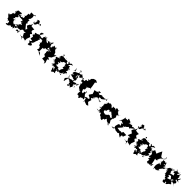

<svg xmlns="http://www.w3.org/2000/svg" viewBox="777 -3591 6454 6454"><g transform="rotate(45 4003.5 -364.0)"><path d="M245 -256C241 -307 244 -271 208 -324C279 -386 266 -346 283 -420C307 -392 281 -376 231 -456C352 -427 386 -388 340 -438C433 -404 442 -456 473 -390C486 -380 425 -387 446 -337C510 -392 529 -352 464 -337C513 -301 535 -323 553 -283C509 -277 511 -286 475 -242L469 -219L372 -140C491 -167 484 -156 483 -190C446 -214 506 -234 477 -154C494 -219 480 -130 455 -135C443 -93 403 -118 349 -143C352 -83 321 -156 349 -111C285 -150 264 -152 253 -222C251 -186 236 -266 281 -258C293 -185 219 -289 240 -235C195 -223 200 -277 180 -239L226 -296ZM657 -850 607 -806 583 -813 482 -814 484 -771 505 -721 448 -723 437 -595 384 -583 424 -571 436 -494 459 -473C444 -505 428 -518 430 -512C429 -477 388 -477 353 -506C387 -501 336 -442 329 -435C383 -451 306 -486 371 -415C339 -456 321 -464 317 -515C292 -497 310 -468 231 -486C310 -520 235 -500 301 -553C299 -531 239 -597 254 -566C143 -539 144 -598 101 -503C99 -550 70 -484 131 -486C70 -485 77 -437 77 -459C122 -432 62 -432 82 -469C82 -479 54 -406 122 -445C122 -376 74 -296 92 -402C34 -352 71 -364 38 -274C55 -305 22 -284 3 -238C9 -265 -39 -289 -34 -217C18 -241 -19 -302 -20 -226C-2 -209 -4 -190 48 -155C51 -78 87 -90 83 -101C144 -29 143 -20 142 -22C111 -73 137 -98 124 -82C215 -87 154 17 179 33C118 -9 153 67 133 74C141 49 180 74 215 53C218 52 252 62 272 -14C219 -25 245 37 273 -12C264 30 266 -10 300 23C287 -61 304 -21 341 17C391 -74 380 4 422 11C410 -34 455 -7 412 -87C472 -16 446 -107 458 -37C466 -77 516 -139 537 -129C527 -126 584 -103 621 -143C641 -83 613 -137 636 -49C581 -96 534 -90 532 -16L618 -37L609 -29L635 7L654 -85L612 -87L673 -189L720 -214L762 -247L722 -295L620 -420L653 -471L616 -491L624 -585L564 -583L616 -648L633 -762L598 -767L682 -850L663 -827L691 -813Z M779 -675C775 -652 740 -650 792 -614C786 -616 814 -625 800 -591C830 -549 844 -543 762 -637C857 -603 826 -585 823 -595C887 -613 888 -675 894 -709C902 -640 875 -655 882 -655C913 -721 982 -752 999 -674C934 -767 1002 -768 1003 -746C1011 -752 1008 -711 1042 -708C1057 -710 966 -727 938 -690C929 -782 937 -763 897 -721C951 -801 905 -743 891 -812C891 -813 784 -799 802 -771C864 -790 803 -801 823 -713C792 -728 795 -756 849 -736C795 -661 817 -641 845 -674L794 -636ZM774 0 843 -29 874 -25 1006 7 1001 40 994 -75 1025 -160 1039 -201 976 -249 970 -277 1015 -318 939 -366 928 -403 957 -480 910 -479 807 -492 800 -587 766 -507 728 -478 689 -394 782 -322 769 -313 717 -188 781 -191 834 -199 791 -148 848 -44 857 -61 883 92 858 22 730 -31Z M1261 0 1259 -69 1188 -88 1233 -123C1281 -184 1245 -199 1307 -302C1310 -293 1274 -305 1303 -306C1303 -379 1344 -371 1336 -374C1270 -402 1266 -410 1298 -412C1342 -387 1289 -406 1370 -415C1396 -375 1404 -433 1416 -428C1395 -421 1409 -393 1429 -358C1448 -330 1412 -295 1379 -290C1392 -293 1439 -294 1439 -258C1403 -266 1479 -216 1454 -201L1482 -216L1524 -142L1495 -69L1647 -62L1701 28L1562 -75L1599 -58L1592 -151L1594 -242C1621 -266 1582 -229 1634 -243C1669 -259 1660 -280 1645 -287C1682 -303 1674 -305 1704 -294C1752 -302 1733 -322 1726 -320C1731 -300 1732 -324 1817 -378C1799 -292 1792 -361 1883 -352C1841 -320 1773 -316 1741 -298C1716 -343 1723 -370 1732 -381C1723 -370 1765 -419 1754 -422C1741 -347 1838 -354 1832 -296C1785 -327 1815 -333 1834 -311C1756 -250 1763 -282 1777 -279C1784 -248 1757 -240 1782 -199C1821 -256 1764 -182 1785 -139L1788 -126L1852 -88L1832 24L1954 34L1983 72L1989 111L2013 50L1971 -71L2011 -103L2046 -100L1941 -155L2056 -242L2036 -239L2086 -335L2100 -364C2104 -381 2100 -343 2093 -391C2055 -325 2019 -349 2030 -357C2010 -404 1979 -471 2001 -454C1928 -405 1942 -410 2009 -365C2002 -366 2011 -381 1995 -382C1992 -392 1977 -432 1985 -440C1919 -497 1929 -517 1930 -562C1873 -574 1918 -557 1932 -586C1917 -596 1862 -513 1953 -580C1914 -567 1965 -576 1944 -570C1947 -541 1924 -523 1818 -576C1838 -497 1797 -558 1803 -485C1789 -555 1770 -493 1770 -509C1825 -496 1814 -496 1804 -516C1794 -538 1823 -438 1745 -442C1783 -471 1690 -470 1734 -465C1725 -520 1733 -546 1669 -540C1693 -507 1742 -559 1740 -631C1689 -583 1675 -588 1682 -547C1729 -524 1694 -551 1627 -514C1648 -565 1673 -580 1665 -575C1547 -512 1606 -573 1510 -492C1553 -480 1526 -557 1517 -536C1540 -514 1586 -543 1599 -464C1529 -461 1518 -515 1501 -467C1561 -482 1502 -495 1495 -517C1463 -531 1437 -613 1386 -578C1368 -634 1384 -564 1466 -593C1470 -581 1463 -535 1374 -563C1409 -561 1338 -475 1331 -490C1367 -503 1384 -480 1341 -450C1381 -456 1349 -448 1284 -457C1252 -479 1210 -486 1278 -428C1198 -487 1263 -462 1224 -480C1196 -510 1228 -472 1197 -517C1175 -499 1206 -570 1212 -584L1295 -603L1232 -496L1137 -443L1056 -426L1082 -355L1058 -333L1024 -355L1054 -303L1097 -275L1079 -177L1180 -157L1127 -105L1085 -116L1152 -51L1143 26L1197 27L1277 -31Z M2308 -256C2330 -239 2320 -278 2364 -289C2330 -365 2348 -383 2358 -316C2292 -339 2320 -334 2348 -342C2429 -353 2424 -421 2421 -404C2501 -437 2541 -436 2522 -351C2535 -383 2571 -408 2522 -347C2594 -335 2609 -363 2521 -307C2529 -315 2532 -303 2557 -345C2538 -262 2502 -221 2575 -255C2575 -175 2527 -179 2548 -187C2531 -157 2547 -176 2528 -130C2505 -110 2568 -83 2511 -103C2486 -44 2505 -76 2483 -108C2447 -77 2457 -88 2472 -111C2413 -131 2382 -76 2448 -139C2366 -172 2393 -138 2374 -142C2320 -138 2379 -164 2295 -164C2339 -190 2353 -184 2336 -252C2275 -215 2317 -332 2335 -281L2343 -264ZM2126 -256C2143 -196 2135 -214 2148 -206C2200 -241 2174 -229 2180 -195C2168 -174 2199 -180 2233 -139C2149 -102 2181 -100 2187 -37C2155 -111 2247 -120 2204 -139C2255 -101 2202 -67 2229 -101C2213 -56 2248 9 2234 -76C2178 -34 2215 -127 2231 -49C2285 -99 2290 -58 2302 -58C2326 -60 2323 -99 2359 -51C2315 -78 2380 -4 2386 22C2301 -22 2328 -23 2299 -43C2304 -68 2326 -22 2295 1C2340 68 2325 92 2342 121C2391 55 2337 110 2362 122C2452 27 2417 100 2490 64C2432 35 2464 2 2464 -50C2460 -59 2447 -49 2418 -59C2444 -99 2487 -21 2510 -19C2554 -87 2530 -64 2549 -65C2532 -47 2579 -41 2626 -76C2649 -74 2643 -101 2680 -163C2683 -113 2677 -81 2652 -53C2692 -14 2670 -28 2595 -32C2686 -55 2698 -152 2707 -115C2708 -187 2777 -141 2724 -199C2724 -180 2795 -235 2792 -176C2756 -221 2788 -244 2702 -236C2763 -350 2698 -324 2771 -345C2715 -343 2761 -321 2753 -382C2705 -342 2724 -301 2689 -340C2731 -363 2682 -346 2725 -390C2708 -415 2687 -340 2685 -452C2640 -437 2620 -399 2624 -454C2658 -523 2719 -524 2736 -537C2712 -553 2617 -567 2628 -508C2556 -517 2588 -548 2554 -545C2517 -554 2579 -523 2561 -517C2590 -572 2548 -507 2543 -526C2548 -537 2550 -494 2582 -481C2584 -420 2570 -491 2558 -429C2556 -443 2483 -443 2507 -552C2504 -473 2470 -539 2410 -506C2385 -506 2432 -512 2382 -566C2414 -548 2414 -525 2393 -513C2432 -504 2425 -509 2384 -506C2357 -526 2348 -543 2352 -516C2283 -511 2321 -546 2245 -572C2299 -616 2292 -608 2297 -529C2239 -504 2219 -548 2280 -502C2223 -502 2270 -538 2236 -510C2193 -433 2228 -418 2253 -426C2260 -357 2208 -434 2259 -372C2234 -405 2202 -392 2240 -459C2168 -431 2230 -428 2213 -387C2159 -342 2139 -383 2143 -359C2117 -361 2124 -297 2113 -328C2183 -321 2137 -293 2173 -217C2223 -206 2231 -211 2245 -113L2192 -206L2141 -239Z M2899 -175 2916 -145 2812 -26 2848 -57C2823 -68 2840 -49 2870 40C2907 36 2936 -23 2884 42C2883 21 2904 -35 2928 -135C2949 -105 3018 -90 3082 -92C3033 -15 3036 -15 3108 -7C3076 11 3077 18 3046 22C3065 91 3044 85 3113 40C3120 -18 3049 65 3056 43C3148 -5 3157 15 3145 24C3169 56 3159 23 3193 76C3178 59 3182 19 3217 -9C3237 -58 3164 -86 3181 -111C3269 -57 3286 -105 3278 -24C3264 -91 3190 -109 3240 -66C3214 -139 3198 -139 3189 -113C3285 -150 3202 -148 3297 -209C3238 -242 3302 -175 3292 -231C3339 -203 3317 -229 3350 -231C3277 -188 3344 -212 3263 -147C3328 -196 3326 -181 3286 -127C3316 -151 3260 -159 3247 -190C3236 -183 3228 -216 3122 -153C3109 -178 3118 -262 3143 -225C3167 -291 3128 -332 3129 -351C3177 -335 3133 -324 3128 -389C3089 -394 3068 -413 3104 -316C3108 -325 3031 -336 3099 -336C3052 -318 3138 -331 3126 -313C3109 -314 3034 -316 3081 -375C3060 -316 3081 -384 3049 -436C3111 -377 3137 -382 3095 -430C3066 -383 3122 -459 3115 -475C3153 -409 3155 -437 3148 -399C3259 -466 3219 -427 3224 -468L3306 -459C3338 -491 3300 -518 3233 -447C3292 -450 3244 -466 3250 -486C3202 -536 3213 -498 3168 -554C3162 -529 3130 -510 3075 -499C3076 -557 3097 -593 3018 -583C3058 -623 3079 -604 3057 -646C3088 -557 3081 -544 3093 -600C3066 -596 3071 -565 3071 -507C3089 -572 3043 -518 3047 -499C3041 -475 2935 -470 2912 -402C2962 -451 2938 -509 2853 -430C2877 -465 2928 -485 2865 -560C2942 -527 2908 -471 2930 -448C2936 -435 2889 -389 2900 -388C2913 -414 2907 -368 2897 -350C2861 -387 2897 -314 2969 -369C2924 -315 2987 -328 2912 -319C2914 -283 2915 -357 2902 -255C2897 -291 2910 -290 2889 -270C2967 -278 2918 -263 2929 -269C3025 -238 3034 -256 3038 -247C3009 -211 3100 -238 3070 -252C3108 -179 3072 -204 3138 -216C3115 -190 3126 -242 3092 -199C3099 -199 3095 -178 3068 -172C3084 -182 2985 -166 3006 -134C2981 -83 3045 -64 3066 -48C3017 -121 3037 -88 3099 -34C3096 -71 3074 -70 3084 -44C3120 -135 3142 -65 3107 -87C3130 -168 3086 -159 3063 -189C3121 -158 3117 -138 3112 -185C3101 -182 3058 -150 3041 -180C3001 -160 2974 -160 3004 -119C3007 -194 3006 -137 2908 -150C2887 -199 2886 -186 2869 -247L2938 -150Z M3436 -513 3384 -509 3370 -439 3290 -453 3289 -356 3354 -374 3367 -257 3337 -287 3384 -333 3360 -280C3381 -192 3382 -174 3404 -158C3443 -133 3427 -124 3490 -154C3408 -193 3501 -109 3430 -118C3449 -158 3492 -50 3513 -118C3530 -108 3499 -27 3515 14C3543 -17 3518 -29 3510 39C3558 39 3554 27 3605 61C3599 69 3594 112 3631 93C3671 75 3671 37 3668 22C3711 26 3739 49 3701 29C3693 20 3760 -27 3743 16C3816 17 3798 1 3760 -71L3703 -136L3685 -190C3728 -159 3669 -223 3666 -259C3711 -270 3674 -186 3733 -233C3677 -211 3691 -199 3607 -184C3651 -232 3617 -157 3629 -118C3546 -114 3579 -132 3530 -227L3535 -222L3585 -256L3580 -355L3497 -367L3588 -359L3671 -409L3749 -399L3693 -417L3692 -450L3687 -499L3658 -658L3713 -704L3628 -742L3556 -719L3544 -717L3480 -653L3481 -588L3419 -593L3463 -531L3393 -496L3405 -404L3398 -535Z M4022 -513 3957 -512 3903 -480 3826 -469 3855 -403 3867 -350 3891 -323 3874 -332 3805 -232 3810 -211 3912 -158 3884 -108 3826 -118 3732 -64 3818 -66 3847 60 3827 88 3844 28 3986 77 4050 51 3958 -34 3953 -28 3990 -153 3931 -202 4005 -242 3886 -310C3970 -260 4025 -252 4002 -271C4041 -251 4034 -298 3993 -273C4027 -320 3994 -291 4071 -372C4081 -341 4111 -363 4149 -369C4177 -359 4184 -301 4186 -312C4193 -352 4263 -363 4246 -308C4242 -307 4205 -343 4209 -291C4226 -295 4231 -304 4186 -356C4152 -318 4127 -365 4114 -418L4174 -422L4191 -411L4243 -445L4331 -518L4366 -592C4361 -588 4326 -574 4376 -508C4358 -492 4307 -512 4287 -519C4294 -541 4238 -490 4260 -482C4261 -534 4221 -502 4136 -509C4124 -532 4107 -477 4158 -551C4125 -509 4016 -464 4068 -468C4041 -447 3995 -412 4105 -398L4036 -487L3964 -513L3956 -556L4043 -562Z M4577 -256C4639 -274 4614 -306 4595 -282C4589 -316 4663 -311 4616 -318C4679 -380 4603 -350 4610 -349C4678 -332 4704 -380 4667 -324C4728 -310 4720 -297 4723 -368C4744 -341 4739 -324 4783 -341C4759 -331 4780 -321 4840 -268C4851 -323 4845 -223 4892 -242C4890 -179 4859 -185 4893 -205C4818 -183 4846 -200 4856 -169C4810 -249 4820 -184 4812 -229C4815 -237 4770 -219 4730 -211C4744 -159 4701 -197 4719 -187C4717 -172 4627 -116 4635 -153C4556 -145 4551 -203 4554 -190C4550 -216 4521 -280 4613 -255L4551 -223ZM4988 -454C5031 -426 5041 -406 5021 -440C5023 -444 4988 -420 4910 -508C4904 -442 4904 -529 4891 -556C4940 -577 4882 -591 4904 -535C4918 -563 4900 -564 4925 -567C4815 -546 4872 -545 4846 -573C4774 -590 4761 -533 4826 -483C4735 -552 4734 -511 4738 -554C4745 -486 4655 -539 4663 -518C4699 -471 4652 -468 4671 -441C4566 -535 4608 -520 4569 -525C4518 -530 4496 -536 4515 -526C4513 -492 4465 -508 4439 -504C4523 -524 4430 -504 4456 -519C4457 -475 4427 -427 4462 -469C4430 -482 4382 -443 4439 -463C4499 -507 4431 -411 4396 -386C4468 -401 4433 -422 4388 -384C4390 -332 4436 -397 4379 -310C4438 -334 4397 -269 4451 -314C4426 -328 4368 -263 4412 -211C4378 -215 4349 -171 4365 -171C4327 -244 4370 -173 4398 -200C4390 -252 4377 -165 4372 -242C4369 -170 4421 -176 4446 -180C4386 -161 4429 -117 4416 -31C4444 -85 4403 -158 4460 -179C4397 -142 4411 -82 4390 -83C4365 -59 4435 -98 4318 -84C4418 -59 4404 -61 4408 -115C4474 -61 4459 -121 4454 -64C4493 -67 4434 -89 4460 -43C4519 -89 4527 -97 4550 -5C4582 14 4638 25 4622 30C4623 66 4700 83 4718 69C4720 28 4703 36 4722 5C4810 -51 4792 -68 4794 -86C4731 -91 4738 -68 4694 -32L4771 2L4764 -99L4833 -54L4854 -28L4980 15L4993 54L4928 17L4986 -34L4926 -132L4939 -246L4950 -208L4979 -319L4996 -309L4949 -395L5062 -485L5015 -440Z M5641 -513 5592 -488 5562 -530 5416 -493 5535 -558 5434 -493 5451 -560 5329 -611 5318 -575 5347 -547 5237 -534 5229 -575 5194 -425H5193L5125 -321L5195 -386L5305 -344L5294 -300L5336 -289L5435 -238L5316 -315L5253 -345L5292 -235L5219 -250L5194 -193L5175 -111L5196 -44L5092 -15L5135 -8L5177 0L5218 -49L5298 -8L5364 -7L5373 6L5458 -38L5441 -16L5545 54L5591 32L5543 63L5553 -49L5610 -35L5655 -157L5664 -154L5560 -157L5516 -164L5478 -99L5439 -113L5390 -100L5271 -119L5377 -238L5388 -271L5372 -318L5405 -298L5439 -344L5472 -358L5517 -409L5571 -380L5583 -409L5715 -514L5642 -508L5690 -503Z M5749 -675C5745 -652 5710 -650 5762 -614C5756 -616 5784 -625 5770 -591C5800 -549 5814 -543 5732 -637C5827 -603 5796 -585 5793 -595C5857 -613 5858 -675 5864 -709C5872 -640 5845 -655 5852 -655C5883 -721 5952 -752 5969 -674C5904 -767 5972 -768 5973 -746C5981 -752 5978 -711 6012 -708C6027 -710 5936 -727 5908 -690C5899 -782 5907 -763 5867 -721C5921 -801 5875 -743 5861 -812C5861 -813 5754 -799 5772 -771C5834 -790 5773 -801 5793 -713C5762 -728 5765 -756 5819 -736C5765 -661 5787 -641 5815 -674L5764 -636ZM5744 0 5813 -29 5844 -25 5976 7 5971 40 5964 -75 5995 -160 6009 -201 5946 -249 5940 -277 5985 -318 5909 -366 5898 -403 5927 -480 5880 -479 5777 -492 5770 -587 5736 -507 5698 -478 5659 -394 5752 -322 5739 -313 5687 -188 5751 -191 5804 -199 5761 -148 5818 -44 5827 -61 5853 92 5828 22 5700 -31Z M6219 -256C6241 -239 6231 -278 6275 -289C6241 -365 6259 -383 6269 -316C6203 -339 6231 -334 6259 -342C6340 -353 6335 -421 6332 -404C6412 -437 6452 -436 6433 -351C6446 -383 6482 -408 6433 -347C6505 -335 6520 -363 6432 -307C6440 -315 6443 -303 6468 -345C6449 -262 6413 -221 6486 -255C6486 -175 6438 -179 6459 -187C6442 -157 6458 -176 6439 -130C6416 -110 6479 -83 6422 -103C6397 -44 6416 -76 6394 -108C6358 -77 6368 -88 6383 -111C6324 -131 6293 -76 6359 -139C6277 -172 6304 -138 6285 -142C6231 -138 6290 -164 6206 -164C6250 -190 6264 -184 6247 -252C6186 -215 6228 -332 6246 -281L6254 -264ZM6037 -256C6054 -196 6046 -214 6059 -206C6111 -241 6085 -229 6091 -195C6079 -174 6110 -180 6144 -139C6060 -102 6092 -100 6098 -37C6066 -111 6158 -120 6115 -139C6166 -101 6113 -67 6140 -101C6124 -56 6159 9 6145 -76C6089 -34 6126 -127 6142 -49C6196 -99 6201 -58 6213 -58C6237 -60 6234 -99 6270 -51C6226 -78 6291 -4 6297 22C6212 -22 6239 -23 6210 -43C6215 -68 6237 -22 6206 1C6251 68 6236 92 6253 121C6302 55 6248 110 6273 122C6363 27 6328 100 6401 64C6343 35 6375 2 6375 -50C6371 -59 6358 -49 6329 -59C6355 -99 6398 -21 6421 -19C6465 -87 6441 -64 6460 -65C6443 -47 6490 -41 6537 -76C6560 -74 6554 -101 6591 -163C6594 -113 6588 -81 6563 -53C6603 -14 6581 -28 6506 -32C6597 -55 6609 -152 6618 -115C6619 -187 6688 -141 6635 -199C6635 -180 6706 -235 6703 -176C6667 -221 6699 -244 6613 -236C6674 -350 6609 -324 6682 -345C6626 -343 6672 -321 6664 -382C6616 -342 6635 -301 6600 -340C6642 -363 6593 -346 6636 -390C6619 -415 6598 -340 6596 -452C6551 -437 6531 -399 6535 -454C6569 -523 6630 -524 6647 -537C6623 -553 6528 -567 6539 -508C6467 -517 6499 -548 6465 -545C6428 -554 6490 -523 6472 -517C6501 -572 6459 -507 6454 -526C6459 -537 6461 -494 6493 -481C6495 -420 6481 -491 6469 -429C6467 -443 6394 -443 6418 -552C6415 -473 6381 -539 6321 -506C6296 -506 6343 -512 6293 -566C6325 -548 6325 -525 6304 -513C6343 -504 6336 -509 6295 -506C6268 -526 6259 -543 6263 -516C6194 -511 6232 -546 6156 -572C6210 -616 6203 -608 6208 -529C6150 -504 6130 -548 6191 -502C6134 -502 6181 -538 6147 -510C6104 -433 6139 -418 6164 -426C6171 -357 6119 -434 6170 -372C6145 -405 6113 -392 6151 -459C6079 -431 6141 -428 6124 -387C6070 -342 6050 -383 6054 -359C6028 -361 6035 -297 6024 -328C6094 -321 6048 -293 6084 -217C6134 -206 6142 -211 6156 -113L6103 -206L6052 -239Z M6943 0 6942 -79 6938 -105 6918 -217C6909 -256 6899 -230 6904 -284C6957 -255 6966 -282 6999 -295C6994 -289 6969 -309 6977 -326C7024 -391 7038 -421 6979 -391C7025 -443 7003 -392 6979 -489C6986 -448 6952 -441 6999 -368C6936 -398 7024 -372 7056 -452C7061 -397 7093 -413 7061 -417C7074 -496 7152 -490 7143 -457C7119 -418 7158 -396 7112 -342C7095 -379 7082 -301 7179 -352C7095 -318 7153 -314 7176 -251C7103 -263 7090 -303 7124 -299L7088 -223L7070 -162L7068 -98L7103 21L7107 -48L7200 -27L7196 -51L7299 -111L7220 -40L7247 -96V-141L7316 -227L7357 -242L7366 -360C7352 -286 7399 -321 7342 -257C7413 -294 7375 -325 7286 -267C7304 -333 7324 -299 7321 -353C7307 -340 7235 -380 7213 -309C7255 -376 7266 -401 7305 -357C7296 -423 7262 -409 7275 -436C7313 -479 7291 -430 7248 -454C7272 -413 7250 -420 7235 -441C7232 -389 7241 -479 7158 -438C7129 -501 7118 -520 7125 -513C7170 -555 7180 -510 7146 -586C7121 -597 7134 -559 7175 -518C7182 -509 7179 -531 7157 -518C7085 -467 7113 -420 7077 -473C7071 -463 7013 -435 6950 -525C6931 -497 6906 -468 6947 -511C6911 -535 6899 -498 6923 -508C6919 -490 6920 -535 6987 -485L6899 -624L6853 -533L6837 -499L6811 -429L6695 -485L6676 -430L6636 -416L6714 -303L6703 -192L6716 -168L6764 -214L6727 -113L6788 -117L6774 -13L6866 22L6824 -6L6914 -5L6990 -119L6980 -25Z M7621 -317C7566 -311 7594 -360 7569 -408C7549 -361 7604 -371 7585 -457C7616 -453 7691 -494 7613 -460C7704 -467 7642 -424 7653 -390C7659 -398 7747 -368 7730 -420C7699 -338 7746 -350 7745 -295C7738 -281 7804 -259 7786 -299L7788 -309L7730 -318L7585 -281ZM7852 -173C7801 -213 7847 -133 7781 -135C7776 -197 7821 -218 7774 -191C7786 -164 7740 -153 7719 -118C7718 -148 7670 -98 7670 -102C7625 -142 7623 -114 7658 -158C7654 -245 7629 -130 7611 -226L7688 -251L7746 -178L7772 -171L7796 -196L7915 -238L7884 -287L8009 -270L8023 -262C8059 -261 8015 -253 7965 -308C7951 -235 8000 -286 7949 -317C7997 -332 7972 -400 8001 -399C7954 -407 7993 -442 7949 -352C7984 -378 7961 -354 7908 -334C7900 -376 7937 -471 7881 -422C7877 -437 7887 -441 7882 -539C7885 -533 7844 -458 7887 -474C7900 -512 7864 -499 7829 -432C7769 -421 7745 -486 7738 -378C7810 -453 7814 -510 7849 -499C7830 -500 7776 -517 7837 -549C7834 -569 7817 -512 7783 -499C7736 -489 7732 -539 7657 -553C7704 -525 7687 -546 7728 -522C7679 -560 7701 -564 7671 -501C7701 -553 7757 -515 7681 -475C7688 -493 7643 -465 7704 -458C7628 -450 7661 -481 7580 -392C7652 -482 7618 -510 7634 -439C7655 -508 7562 -464 7623 -431C7598 -460 7485 -401 7547 -417C7534 -437 7535 -427 7434 -406C7464 -401 7462 -417 7574 -470C7493 -454 7480 -424 7416 -344C7428 -306 7463 -371 7443 -329C7407 -333 7385 -288 7387 -319C7397 -313 7435 -320 7426 -301C7407 -354 7405 -273 7456 -315C7507 -300 7418 -274 7461 -243C7507 -273 7473 -262 7490 -177C7512 -169 7447 -141 7512 -186C7437 -148 7490 -118 7473 -164C7507 -189 7458 -164 7531 -142C7519 -108 7546 -97 7566 -85C7502 -126 7564 -114 7577 -96C7549 -69 7580 -47 7642 -54C7565 -39 7627 -23 7629 -2C7548 25 7613 54 7606 70C7625 104 7685 83 7705 79C7731 28 7721 53 7684 57C7725 -22 7679 38 7687 -14C7715 58 7745 -21 7735 78C7831 7 7745 84 7809 11C7771 34 7814 13 7828 -11C7903 -42 7851 -48 7853 -62C7837 -37 7870 -4 7896 -77C7883 -25 7806 -135 7843 -143C7931 -120 7959 -109 7944 -98C7950 -80 7987 -92 8002 -51L7932 -126L7978 -193L7950 -244L7895 -237L7838 -203Z"/></g></svg>

Font: Hussar Lance
Style: Regular
Weight: 700
Foundry: Cannot Into Space Fonts, PlusOne Fonts
Version: Version 2.27